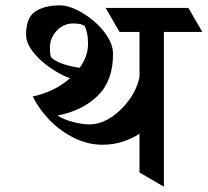

<svg xmlns="http://www.w3.org/2000/svg" viewBox="-20 -687 778 719"><path d="M530.3 -379.4V-210.4Q524.4 -200.7 500.5 -185.1Q476.6 -169.4 441.2 -157.2Q405.8 -145 364.3 -145Q309.1 -145 258.1 -170.2Q207 -195.3 166.7 -236.3Q126.5 -277.3 102.5 -325.7Q138.7 -333 175.3 -350.1Q211.9 -367.2 242.2 -394Q218.3 -402.3 189.9 -419.2Q161.6 -436 136 -458.5Q110.4 -481 94 -506.3Q77.6 -531.7 77.6 -557.1Q77.6 -621.1 112.3 -644Q147 -667 204.6 -667Q231.4 -667 265.4 -651.1Q299.3 -635.3 330.8 -608.6Q362.3 -582 382.8 -549.6Q403.3 -517.1 403.3 -483.9Q403.3 -383.8 345.5 -327.9Q287.6 -272 195.3 -254.4Q218.3 -239.3 253.7 -230.2Q289.1 -221.2 314 -221.2Q356.4 -221.2 396.7 -248Q437 -274.9 466.1 -316.4Q495.1 -357.9 502.9 -401.9ZM254.4 -599.1Q217.3 -599.1 192.1 -571.5Q167 -543.9 167 -510.7Q167 -478 171.9 -472.2Q181.2 -461.4 207.5 -450.7Q233.9 -439.9 278.3 -433.1Q293 -453.1 301.3 -475.6Q309.6 -498 309.6 -522Q309.6 -550.8 304.2 -570.1Q298.8 -589.4 294.9 -591.3Q293.5 -592.3 284.2 -595.7Q274.9 -599.1 254.4 -599.1ZM575.2 -657.2 627.4 -567.4H427.7L375.5 -657.2ZM685.5 -657.2 737.8 -567.4H534.2L481.9 -657.2ZM502.4 -41V-647.5H593.8V12.2Z"/></svg>

Font: Annapurna SIL
Style: Bold
Weight: 700
Designer: Peter Martin, Annie Olsen
Foundry: SIL International
Version: Version 2.000